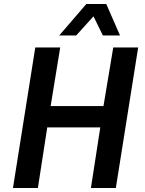

<svg xmlns="http://www.w3.org/2000/svg" viewBox="-20 -943 725 963"><path d="M45 0 157 -705H282L234 -411H499L548 -705H673L561 0H436L483 -304H217L170 0ZM277 -765 413 -923H513L582 -765H496L449 -861L362 -765Z"/></svg>

Font: Nunito Sans 7pt Condensed
Style: Bold Italic
Weight: 700
Width: 3
Italic angle: -9°
Designer: Vernon Adams
Foundry: Vernon Adams
Version: Version 3.101;gftools[0.9.27]